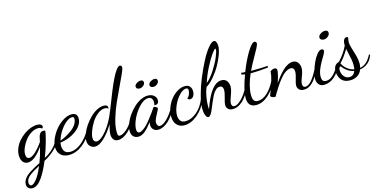

<svg xmlns="http://www.w3.org/2000/svg" viewBox="-127 -1222 3999 2004"><g transform="rotate(-15 1872.5 -220.0)"><path d="M276.9 -294.9Q266.1 -310.1 236.8 -310.1Q199.2 -310.1 161.4 -286.4Q123.5 -262.7 96.7 -228Q69.8 -193.4 53 -153.8Q36.1 -114.3 36.1 -83Q36.1 -59.1 45.4 -46.6Q54.7 -34.2 70.8 -34.2Q98.1 -34.2 138.7 -71.3Q179.2 -108.4 219.2 -166L231 -219.2Q234.9 -238.3 247.6 -254.2Q260.3 -270 282.2 -270Q291.5 -270 303.2 -267.1Q303.2 -240.2 281 -158.9Q258.8 -77.6 226.1 6.8Q277.8 -17.6 322.8 -62.5Q367.7 -107.4 389.2 -162.1L401.9 -151.9Q380.9 -90.8 326.2 -41Q271.5 8.8 214.8 36.1Q192.4 90.3 170.9 131.6Q149.4 172.9 125 207.8Q100.6 242.7 74 261.2Q47.4 279.8 20 279.8Q-3.9 279.8 -21 265.4Q-38.1 251 -38.1 222.2Q-38.1 199.7 -26.1 178Q-14.2 156.2 4.2 139.2Q22.5 122.1 48.3 105.5Q74.2 88.9 98.4 75.9Q122.6 63 149.9 49.3Q154.8 46.9 157.2 45.9Q183.6 -21.5 208 -119.1Q119.1 8.8 44.9 8.8Q9.8 8.8 -10 -17.3Q-29.8 -43.5 -29.8 -87.9Q-29.8 -127.9 -12.7 -168Q4.4 -208 32.5 -239.5Q60.5 -271 95 -295.7Q129.4 -320.3 166 -333.7Q202.6 -347.2 234.9 -347.2Q261.7 -347.2 275.4 -337.9Q289.1 -328.6 289.1 -314.9Q289.1 -307.1 284.7 -301.5Q280.3 -295.9 276.9 -294.9ZM17.1 248Q39.6 248 74.5 204.8Q109.4 161.6 146 73.2Q110.8 90.8 87.9 104.5Q64.9 118.2 41 136Q17.1 153.8 5.1 173.1Q-6.8 192.4 -6.8 212.9Q-6.8 228.5 -0.2 238.3Q6.3 248 17.1 248Z M673.8 -298.8Q673.8 -269 658.9 -240.7Q644 -212.4 619.1 -189.7Q594.2 -167 562.3 -148.9Q530.3 -130.9 495.1 -119.6Q460 -108.4 425.8 -105Q421.9 -87.4 421.9 -68.8Q421.9 -32.7 439.9 -8.8Q458 15.1 500.5 15.1Q562 15.1 623.8 -35.9Q685.5 -86.9 724.6 -162.1L736.8 -152.8Q696.3 -63.5 625.5 -9.8Q554.7 43.9 479.5 43.9Q420.9 43.9 389.2 11.5Q357.4 -21 357.4 -71.8Q357.4 -115.2 380.9 -166.7Q404.3 -218.3 440.2 -260.7Q476.1 -303.2 522.7 -331.5Q569.3 -359.9 611.8 -359.9Q673.8 -359.9 673.8 -298.8ZM608.9 -329.1Q578.1 -329.1 541 -297.9Q503.9 -266.6 473.9 -219Q443.8 -171.4 430.7 -124Q460 -134.3 491.9 -151.4Q523.9 -168.5 556.2 -191.7Q588.4 -214.8 609.1 -245.4Q629.9 -275.9 629.9 -306.2Q629.9 -318.4 625.5 -323.7Q621.1 -329.1 608.9 -329.1Z M1000.5 -314.9Q989.7 -330.1 962.4 -330.1Q924.3 -330.1 885.7 -299.8Q847.2 -269.5 820.3 -226.8Q793.5 -184.1 776.6 -139.6Q759.8 -95.2 759.8 -65.9Q759.8 -43.5 769.3 -30.8Q778.8 -18.1 795.4 -18.1Q838.4 -18.1 902.1 -95.7Q965.8 -173.3 1011.7 -293Q1098.1 -517.1 1138.2 -599.6Q1196.8 -720.2 1230.5 -720.2Q1238.8 -720.2 1244.6 -713.4Q1250.5 -706.5 1250.5 -696.8Q1250.5 -680.2 1226.8 -627.4Q1203.1 -574.7 1169.4 -504.9Q1135.7 -435.1 1101.8 -359.1Q1067.9 -283.2 1044.2 -204.1Q1020.5 -125 1020.5 -69.8Q1020.5 -57.6 1020.5 -52.2Q1020.5 -46.9 1021.2 -38.8Q1022 -30.8 1023.4 -27.6Q1024.9 -24.4 1027.3 -20.5Q1029.8 -16.6 1033.7 -15.4Q1037.6 -14.2 1043.5 -14.2Q1076.2 -14.2 1122.1 -55.7Q1168 -97.2 1197.8 -162.1L1209.5 -152.8Q1180.7 -76.7 1124 -25.4Q1067.4 25.9 1015.6 25.9Q981.4 25.9 965.6 3.9Q949.7 -18.1 949.7 -48.8Q949.7 -84 968.8 -155.8Q918 -72.3 863.5 -21.2Q809.1 29.8 764.6 29.8Q735.4 29.8 712.4 8.3Q689.5 -13.2 689.5 -54.2Q689.5 -86.9 705.3 -128.4Q721.2 -169.9 748.8 -210Q776.4 -250 810.1 -283.9Q843.8 -317.9 883.3 -338.9Q922.9 -359.9 958.5 -359.9Q1002.4 -359.9 1002.4 -329.1Q1002.4 -324.7 1000.5 -314.9Z M1459.5 -211.9Q1472.7 -210 1485.8 -203.4Q1499 -196.8 1499 -187Q1499 -178.2 1484.6 -153.1Q1470.2 -127.9 1455.8 -98.1Q1441.4 -68.4 1441.4 -47.9Q1441.4 -30.8 1450 -17.3Q1458.5 -3.9 1475.1 -3.9Q1504.4 -3.9 1548.6 -45.4Q1592.8 -86.9 1635.3 -162.1L1645.5 -151.9Q1614.3 -72.3 1557.9 -21.2Q1501.5 29.8 1447.3 29.8Q1412.6 29.8 1394 9.3Q1375.5 -11.2 1375.5 -40Q1375.5 -51.8 1378.4 -68.8Q1333 -8.8 1297.9 19Q1262.7 46.9 1227.1 46.9Q1193.8 46.9 1173.6 25.6Q1153.3 4.4 1153.3 -36.1Q1153.3 -71.3 1169.4 -113.5Q1185.5 -155.8 1213.6 -195.6Q1241.7 -235.4 1276.4 -268.8Q1311 -302.2 1351.8 -322.5Q1392.6 -342.8 1430.2 -342.8Q1469.7 -342.8 1495.6 -322Q1521.5 -301.3 1521.5 -268.1Q1521.5 -225.1 1472.2 -225.1Q1477.1 -243.7 1477.1 -259.8Q1477.1 -284.7 1465.3 -300.3Q1453.6 -315.9 1428.2 -315.9Q1383.8 -315.9 1334.2 -265.4Q1284.7 -214.8 1253.4 -148.4Q1222.2 -82 1222.2 -33.2Q1222.2 5.9 1249 5.9Q1266.6 5.9 1290.8 -11Q1314.9 -27.8 1335.2 -49.1Q1355.5 -70.3 1382.8 -105.5Q1410.2 -140.6 1424.1 -160.6Q1438 -180.7 1459.5 -211.9ZM1370.1 -436Q1354 -436 1343.8 -443.4Q1333.5 -450.7 1333.5 -465.8Q1333.5 -483.9 1355.2 -498.5Q1377 -513.2 1399.4 -513.2Q1429.2 -513.2 1429.2 -484.9Q1429.2 -467.3 1410.4 -451.7Q1391.6 -436 1370.1 -436ZM1514.2 -415Q1498 -415 1487.5 -422.4Q1477.1 -429.7 1477.1 -444.8Q1477.1 -462.9 1499 -477.5Q1521 -492.2 1543.5 -492.2Q1573.2 -492.2 1573.2 -463.9Q1573.2 -446.3 1554.4 -430.7Q1535.6 -415 1514.2 -415Z M1829.6 -337.9Q1867.7 -337.9 1884.3 -316.4Q1900.9 -294.9 1900.9 -264.2Q1900.9 -233.9 1887 -212.4Q1873 -190.9 1850.6 -190.9Q1833.5 -190.9 1821.8 -206.1Q1836.4 -213.4 1847.7 -237.8Q1858.9 -262.2 1858.9 -285.2Q1858.9 -297.9 1854 -304Q1849.1 -310.1 1836.9 -310.1Q1802.7 -310.1 1763.7 -269.5Q1724.6 -229 1698.7 -170.9Q1672.9 -112.8 1672.9 -64.9Q1672.9 -29.3 1689.5 -5.6Q1706.1 18.1 1745.6 18.1Q1806.2 18.1 1866.2 -31.7Q1926.3 -81.5 1958 -163.1L1970.7 -152.8Q1936.5 -62 1866 -2.9Q1795.4 56.2 1722.7 56.2Q1672.4 56.2 1641.6 23.2Q1610.8 -9.8 1610.8 -71.8Q1610.8 -120.6 1630.9 -169.7Q1650.9 -218.8 1681.9 -255.4Q1712.9 -292 1752.4 -314.9Q1792 -337.9 1829.6 -337.9Z M2186.5 -39.1Q2186.5 -59.6 2201.9 -112.3Q2217.3 -165 2217.3 -189.9Q2217.3 -237.8 2179.7 -237.8Q2156.2 -237.8 2134.8 -217.3Q2113.3 -196.8 2098.1 -166.3Q2083 -135.7 2067.4 -99.9Q2051.8 -64 2039.8 -33.4Q2027.8 -2.9 2013.7 17.6Q1999.5 38.1 1986.3 38.1Q1968.3 38.1 1956.8 6.8Q1945.3 -24.4 1945.3 -65.9Q1945.3 -121.1 1967.8 -206.1Q1990.2 -291 2025.9 -377.2Q2061.5 -463.4 2101.3 -540.3Q2141.1 -617.2 2180.4 -665.5Q2219.7 -713.9 2244.6 -713.9Q2261.2 -713.9 2269.3 -694.3Q2277.3 -674.8 2277.3 -650.9Q2277.3 -616.2 2257.8 -562Q2238.3 -507.8 2207 -452.4Q2175.8 -397 2132.8 -346.2Q2089.8 -295.4 2047.4 -270Q2029.8 -228.5 2020.3 -173.1Q2010.7 -117.7 2010.7 -73.2Q2010.7 -56.6 2012.7 -39.1Q2101.1 -297.9 2215.3 -297.9Q2253.9 -297.9 2272.7 -271.5Q2291.5 -245.1 2291.5 -208Q2291.5 -175.3 2270 -119.1Q2248.5 -63 2248.5 -40Q2248.5 -2 2278.3 -2Q2312 -2 2358.2 -49.3Q2404.3 -96.7 2434.6 -162.1L2447.8 -149.9Q2415 -73.2 2363.3 -24.7Q2311.5 23.9 2255.4 23.9Q2222.2 23.9 2204.3 6.6Q2186.5 -10.7 2186.5 -39.1ZM2239.7 -632.8Q2229 -632.8 2196.5 -587.4Q2164.1 -542 2123.8 -463.1Q2083.5 -384.3 2060.5 -309.1Q2103.5 -343.8 2147.7 -411.1Q2191.9 -478.5 2217.8 -538.6Q2243.7 -598.6 2243.7 -625Q2243.7 -632.8 2239.7 -632.8Z M2720.2 -318.8V-300.8Q2610.4 -289.1 2543.9 -289.1H2529.3Q2474.1 -162.1 2474.1 -70.8Q2474.1 -27.3 2487.1 -9.3Q2500 8.8 2530.3 8.8Q2581.5 8.8 2631.6 -36.9Q2681.6 -82.5 2720.2 -162.1L2732.9 -151.9Q2695.8 -64.9 2632.8 -9.5Q2569.8 45.9 2501 45.9Q2412.1 45.9 2412.1 -53.2Q2412.1 -139.6 2470.2 -293.9Q2446.3 -297.4 2434.1 -301.8V-319.8Q2467.8 -316.4 2478 -315.9Q2522.5 -430.7 2572.5 -513.9Q2622.6 -597.2 2651.9 -597.2Q2659.7 -597.2 2666.3 -591.1Q2672.9 -585 2672.9 -575.2Q2672.9 -560.1 2653.3 -522.9Q2633.8 -485.8 2598.4 -423.8Q2563 -361.8 2540 -313H2577.1Q2660.6 -313 2720.2 -318.8Z M2663.6 -6.8Q2663.6 -9.8 2681.2 -53.7Q2698.7 -97.7 2716.6 -156.2Q2734.4 -214.8 2734.9 -252.9Q2741.7 -260.7 2754.6 -267.3Q2767.6 -273.9 2780.8 -273.9Q2807.6 -273.9 2807.6 -248Q2807.6 -213.4 2775.9 -116.2Q2797.9 -149.9 2820.6 -178.5Q2843.3 -207 2870.6 -233.9Q2897.9 -260.7 2927.2 -276.4Q2956.5 -292 2983.9 -292Q3020 -292 3038.8 -265.6Q3057.6 -239.3 3057.6 -202.1Q3057.6 -169.4 3037.1 -118.2Q3016.6 -66.9 3016.6 -43.9Q3016.6 -5.9 3046.9 -5.9Q3108.4 -5.9 3186.5 -162.1L3197.8 -148.9Q3125.5 20 3024.9 20Q2990.7 20 2972.7 2.4Q2954.6 -15.1 2954.6 -43.9Q2954.6 -63.5 2969.2 -111.3Q2983.9 -159.2 2983.9 -183.1Q2983.9 -231.9 2943.8 -231.9Q2926.8 -231.9 2907.5 -222.2Q2888.2 -212.4 2872.1 -199.2Q2856 -186 2835.4 -161.6Q2814.9 -137.2 2802 -119.9Q2789.1 -102.5 2769.3 -71.5Q2749.5 -40.5 2741.7 -27.1Q2733.9 -13.7 2716.8 15.1Q2679.7 15.1 2663.6 -6.8Z M3307.6 -338.9Q3316.9 -338.9 3323.2 -333Q3329.6 -327.1 3329.6 -316.9Q3329.6 -306.6 3313.2 -277.3Q3296.9 -248 3277.6 -216.1Q3258.3 -184.1 3241.9 -142.6Q3225.6 -101.1 3225.6 -68.8Q3225.6 -34.2 3237.1 -21.5Q3248.5 -8.8 3274.4 -8.8Q3351.6 -8.8 3428.7 -162.1L3437.5 -151.9Q3409.2 -67.9 3355.2 -21Q3301.3 25.9 3240.7 25.9Q3203.6 25.9 3183.6 2.4Q3163.6 -21 3163.6 -58.1Q3163.6 -86.9 3176.8 -134.3Q3189.9 -181.6 3210 -227.1Q3230 -272.5 3256.8 -305.7Q3283.7 -338.9 3307.6 -338.9ZM3360.4 -432.1Q3342.8 -432.1 3331.1 -440.4Q3319.3 -448.7 3319.3 -464.8Q3319.3 -484.9 3343.3 -501Q3367.2 -517.1 3392.6 -517.1Q3425.3 -517.1 3425.3 -485.8Q3425.3 -466.8 3404.8 -449.5Q3384.3 -432.1 3360.4 -432.1Z M3390.1 -80.1Q3390.1 -107.4 3398.9 -125.7Q3407.7 -144 3417.7 -150.1Q3427.7 -156.2 3439.7 -161.6Q3451.7 -167 3454.1 -169.9Q3518.6 -240.2 3553.2 -314.9V-327.1Q3553.2 -361.3 3564.7 -378.2Q3576.2 -395 3592.3 -395Q3608.4 -395 3608.4 -381.8Q3608.4 -380.4 3605.2 -366Q3602.1 -351.6 3602.1 -337.9Q3602.1 -311 3615.2 -269.8Q3628.4 -228.5 3641.4 -182.4Q3654.3 -136.2 3654.3 -97.2Q3654.3 -70.3 3648.4 -47.9Q3684.6 -54.2 3715.3 -80.6Q3746.1 -106.9 3774.4 -161.1L3783.2 -150.9Q3765.1 -98.6 3728 -68.8Q3690.9 -39.1 3643.1 -32.2Q3627.9 9.3 3594 30Q3560.1 50.8 3515.1 50.8Q3481.4 50.8 3456.1 39.1Q3430.7 27.3 3417 7.6Q3403.3 -12.2 3396.7 -34.2Q3390.1 -56.2 3390.1 -80.1ZM3589.4 -96.2Q3589.4 -124 3584 -155.3Q3578.6 -186.5 3569.8 -222.9Q3561 -259.3 3558.1 -276.9Q3507.3 -192.9 3461.4 -147Q3477.5 -112.3 3509.8 -85.2Q3542 -58.1 3585.4 -48.8Q3589.4 -75.2 3589.4 -96.2ZM3517.1 16.1Q3563 16.1 3580.1 -33.2Q3540.5 -41 3507.3 -64.7Q3474.1 -88.4 3457 -116.2Q3435.1 -114.7 3435.1 -81.1Q3435.1 -42.5 3457.5 -13.2Q3480 16.1 3517.1 16.1Z"/></g></svg>

Font: Dancing Script OT
Style: Regular
Weight: 400
Foundry: Pablo Impallari. www.impallari.com
Version: Version 1.000